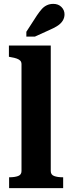

<svg xmlns="http://www.w3.org/2000/svg" viewBox="-20 -971 362 991"><path d="M242 -736V-88Q242 -69 259.5 -62.5Q277 -56 304 -56H306V0H27V-56H28Q56 -56 73.5 -62.5Q91 -69 91 -88V-639Q91 -651 85 -657.5Q79 -664 67 -668.5Q55 -673 36 -676L26 -678V-736ZM171 -892 116 -807V-782H160L237 -817Q263 -828 279.5 -839.5Q296 -851 304.5 -865.5Q313 -880 313 -897Q313 -919 297 -935Q281 -951 255 -951Q237 -951 222 -944Q207 -937 195.5 -924Q184 -911 171 -892Z"/></svg>

Font: Roboto Serif 28pt SemiBold
Style: Regular
Weight: 600
Designer: Greg Gazdowicz
Foundry: Commercial Type
Version: Version 1.008